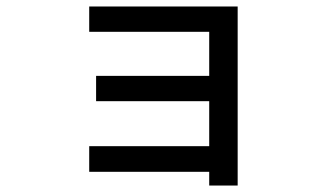

<svg xmlns="http://www.w3.org/2000/svg" viewBox="-20 -573 1040 600"><path d="M258.8 -36.1V-116.2H633.8V-256.8H280.3V-335.9H633.8V-473.6H258.8V-552.7H722.7V6.8H633.8V-36.1Z"/></svg>

Font: Gothic A1 Medium
Style: Regular
Weight: 500
Designer: HanYang I&C Co.,Ltd.
Foundry: HanYang I&C Co.,Ltd.
Version: Version 2.50